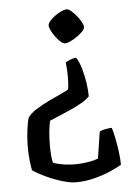

<svg xmlns="http://www.w3.org/2000/svg" viewBox="-55 -550 629 875"><g transform="rotate(-5 259.5 -112.5)"><path d="M258 282Q231 282 194.5 271Q158 260 122.5 243.5Q87 227 62 210Q58 190 55 162Q52 134 52 104Q52 66 56.5 29Q61 -8 68 -30Q79 -48 107.5 -66Q136 -84 168.5 -99.5Q201 -115 226.5 -126.5Q252 -138 258 -143Q260 -153 261 -170Q262 -187 262 -199Q262 -215 261 -232.5Q260 -250 258 -266Q264 -270 277.5 -276Q291 -282 307 -284Q321 -262 330 -230.5Q339 -199 344 -166Q349 -133 349 -103Q335 -88 309 -73.5Q283 -59 253.5 -46Q224 -33 199.5 -23Q175 -13 164 -8Q159 11 156 41Q153 71 153 106Q153 129 154.5 148.5Q156 168 160 184Q173 189 189 192.5Q205 196 223 198Q241 200 259 200Q277 200 296 198Q315 196 333 192.5Q351 189 366 183L385 61Q393 56 411 52.5Q429 49 441 49Q446 64 452.5 94.5Q459 125 463.5 159.5Q468 194 468 220Q445 234 410.5 248.5Q376 263 336.5 272.5Q297 282 258 282ZM263 -353Q254 -353 242.5 -363Q231 -373 220 -388Q209 -403 202 -417.5Q195 -432 195 -441Q195 -449 204.5 -460.5Q214 -472 228.5 -482.5Q243 -493 258 -500Q273 -507 283 -507Q291 -507 303 -497Q315 -487 327 -472.5Q339 -458 347 -443.5Q355 -429 355 -420Q355 -411 344.5 -400Q334 -389 318 -378Q302 -367 287 -360Q272 -353 263 -353Z"/></g></svg>

Font: Texturina Medium
Style: Regular
Weight: 500
Designer: Guillermo Torres Carreño
Foundry: Omnibus-Type
Version: Version 1.003